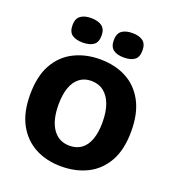

<svg xmlns="http://www.w3.org/2000/svg" viewBox="-132 -815 843 931"><g transform="rotate(20 289.0 -349.0)"><path d="M288 14Q212 14 153.5 -17Q95 -48 61.5 -109Q28 -170 28 -262Q28 -357 62 -418Q96 -479 155.5 -509Q215 -539 289 -539Q366 -539 424.5 -508.5Q483 -478 516.5 -416.5Q550 -355 550 -262Q550 -167 515.5 -106Q481 -45 422 -15.5Q363 14 288 14ZM292 -94Q328 -94 353 -112.5Q378 -131 391 -167Q404 -203 404 -254Q404 -309 390 -347Q376 -385 349.5 -405.5Q323 -426 285 -426Q250 -426 225 -407Q200 -388 187 -352Q174 -316 174 -264Q174 -183 205 -138.5Q236 -94 292 -94ZM393 -586Q358 -586 338.5 -600.5Q319 -615 319 -649Q319 -683 338.5 -697.5Q358 -712 393 -712Q428 -712 447.5 -697.5Q467 -683 467 -649Q467 -614 447.5 -600Q428 -586 393 -586ZM181 -586Q146 -586 126 -600Q106 -614 106 -649Q106 -683 126 -697.5Q146 -712 180 -712Q215 -712 235.5 -697.5Q256 -683 256 -649Q256 -614 236 -600Q216 -586 181 -586Z"/></g></svg>

Font: Bricolage Grotesque 72pt
Style: Bold
Weight: 700
Designer: Mathieu Triay
Foundry: Atelier Triay
Version: Version 1.001;gftools[0.9.33.dev8+g029e19f]